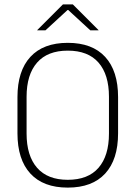

<svg xmlns="http://www.w3.org/2000/svg" viewBox="-20 -844 617 874"><path d="M288.5 10Q177 10 118.2 -54Q59.5 -118 59.5 -237V-402Q59.5 -521 118.2 -585Q177 -649 288.5 -649Q400 -649 458.8 -585Q517.5 -521 517.5 -402V-237Q517.5 -118 458.8 -54Q400 10 288.5 10ZM288.5 -25.5Q381 -25.5 428.5 -80.2Q476 -135 476 -236V-403.5Q476 -504.5 428.5 -559Q381 -613.5 288.5 -613.5Q196.5 -613.5 148.8 -559Q101 -504.5 101 -403.5V-236Q101 -135 148.8 -80.2Q196.5 -25.5 288.5 -25.5ZM149.5 -707 266.5 -824H311.5L428.5 -707V-706H391L290.5 -798.5H287.5L187 -706H149.5Z"/></svg>

Font: Anek Kannada Medium ExtraLight
Style: Regular
Weight: 250
Version: Version 1.003